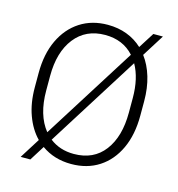

<svg xmlns="http://www.w3.org/2000/svg" viewBox="-113 -834 904 974"><g transform="rotate(15 338.5 -347.0)"><path d="M615.7 -393.6V-317.9Q615.7 -217.8 581.5 -144.3Q547.4 -70.8 485.4 -30.5Q423.3 9.8 339.4 9.8Q250 9.8 183.6 -37.6L134.3 41H83.5L150.4 -65.4Q108.4 -108.4 85 -172.6Q61.5 -236.8 61.5 -317.9V-393.6Q61.5 -493.2 96.2 -566.7Q130.9 -640.1 193.1 -680.4Q255.4 -720.7 338.4 -720.7Q393.1 -720.7 439.2 -703.1Q485.4 -685.5 520 -652.8L572.3 -735.4H622.6L549.8 -619.6Q581.5 -577.6 598.6 -520.3Q615.7 -462.9 615.7 -393.6ZM121.6 -317.9Q121.6 -189 181.6 -114.7L489.7 -604Q432.6 -667.5 338.4 -667.5Q237.3 -667.5 179.4 -593.8Q121.6 -520 121.6 -394.5ZM555.7 -317.9V-394.5Q555.7 -498 516.6 -566.9L212.9 -84Q265.6 -43 339.4 -43Q442.9 -43 499.3 -117.2Q555.7 -191.4 555.7 -317.9Z"/></g></svg>

Font: Vazirmatn UI FD ExtraLight
Style: Regular
Weight: 200
Designer: Saber Rastikerdar
Foundry: Saber Rastikerdar
Version: Version 33.003